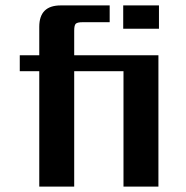

<svg xmlns="http://www.w3.org/2000/svg" viewBox="-20 -689 685 709"><path d="M565 -485V0H436V-426H254V0H125V-426H53V-485H125V-590Q125 -669 204 -669H385V-607H285Q266 -607 260 -601.5Q254 -596 254 -576V-485ZM435 -669H567V-583H435Z"/></svg>

Font: Sarpanch SemiBold
Style: Regular
Weight: 600
Designer: Manushi Parikh (Devanagari and Latin), Jyotish Sonowal (Devanagari)
Foundry: Indian Type Foundry
Version: Version 2.004;PS 1.0;hotconv 1.0.78;makeotf.lib2.5.61930; tt